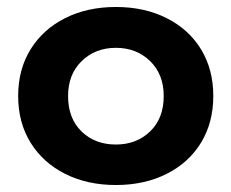

<svg xmlns="http://www.w3.org/2000/svg" viewBox="-20 -515 663 550"><path d="M32 -240Q32 -316 67.5 -373.5Q103 -431 166.5 -463Q230 -495 312 -495Q394 -495 457.5 -463Q521 -431 556 -373.5Q591 -316 591 -240Q591 -164 556 -106.5Q521 -49 457.5 -17Q394 15 312 15Q230 15 166.5 -17Q103 -49 67.5 -106.5Q32 -164 32 -240ZM449 -240Q449 -302 410 -340Q371 -378 312 -378Q253 -378 214 -340Q175 -302 175 -240Q175 -176 213.5 -138.5Q252 -101 312 -101Q371 -101 410 -138.5Q449 -176 449 -240Z"/></svg>

Font: Prompt SemiBold
Style: Regular
Weight: 600
Designer: Katatrad Team
Foundry: CadsonDemak
Version: Version 1.001